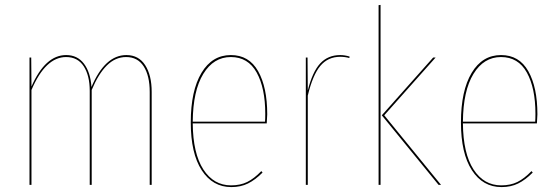

<svg xmlns="http://www.w3.org/2000/svg" viewBox="-20 -752 2263 781"><path d="M597 -378V0H589V-378Q589 -444 564.5 -482Q540 -520 493 -520Q449 -520 414.5 -485.5Q380 -451 353 -386V0H345V-382Q345 -445 320.5 -482.5Q296 -520 249 -520Q165 -520 108 -386V0H100V-518H107L108 -400Q164 -528 249 -528Q295 -528 321.5 -493Q348 -458 352 -398Q407 -528 494 -528Q544 -528 570.5 -487Q597 -446 597 -378Z M1065 -250H764Q765 -128 807 -63Q849 2 920 2Q958 2 986 -12Q1014 -26 1043 -56L1048 -50Q1018 -20 988.5 -5.5Q959 9 921 9Q845 9 800.5 -59.5Q756 -128 756 -254Q756 -383 799.5 -455.5Q843 -528 919 -528Q993 -528 1030 -462.5Q1067 -397 1067 -287Q1067 -276 1065 -250ZM1059 -289Q1059 -394 1024 -457Q989 -520 919 -520Q849 -520 807 -451.5Q765 -383 764 -257H1058Q1059 -269 1059 -289Z M1402 -522 1401 -516Q1383 -521 1364 -521Q1314 -521 1283 -484Q1252 -447 1232 -363V0H1224V-518H1231L1232 -384Q1251 -460 1282.5 -494Q1314 -528 1364 -528Q1382 -528 1402 -522Z M1528 0H1520V-731L1528 -732ZM1543 -283 1774 0H1764L1533 -283L1742 -518H1752Z M2164 -250H1863Q1864 -128 1906 -63Q1948 2 2019 2Q2057 2 2085 -12Q2113 -26 2142 -56L2147 -50Q2117 -20 2087.5 -5.5Q2058 9 2020 9Q1944 9 1899.5 -59.5Q1855 -128 1855 -254Q1855 -383 1898.5 -455.5Q1942 -528 2018 -528Q2092 -528 2129 -462.5Q2166 -397 2166 -287Q2166 -276 2164 -250ZM2158 -289Q2158 -394 2123 -457Q2088 -520 2018 -520Q1948 -520 1906 -451.5Q1864 -383 1863 -257H2157Q2158 -269 2158 -289Z"/></svg>

Font: Fira Sans Compressed Eight
Style: Regular
Weight: 100
Width: 1
Designer: bBox Type GmbH & Carrois Corporate GbR & Edenspiekermann AG
Foundry: bBox Type GmbH & Carrois Corporate GbR & Edenspiekermann AG
Version: Version 4.301